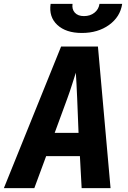

<svg xmlns="http://www.w3.org/2000/svg" viewBox="-39 -970 659 990"><path d="M-19 0 276 -730H466L531 0H382L373 -165H199L138 0ZM243 -285H366L359 -461Q358 -499 355.5 -536.5Q353 -574 352 -595Q345 -574 333.5 -537Q322 -500 308 -462ZM383 -800Q301 -800 256.5 -841.5Q212 -883 222 -950H335Q331 -922 347 -904.5Q363 -887 394 -887Q426 -887 448 -904.5Q470 -922 474 -950H591Q581 -883 523.5 -841.5Q466 -800 383 -800Z"/></svg>

Font: JetBrains Mono ExtraBold
Style: Italic
Weight: 800
Italic angle: -9°
Monospace: yes
Designer: Philipp Nurullin, Konstantin Bulenkov
Foundry: JetBrains
Version: Version 2.305; ttfautohint (v1.8.4.7-5d5b)